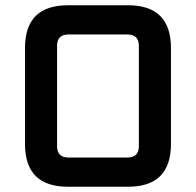

<svg xmlns="http://www.w3.org/2000/svg" viewBox="-20 -710 745 730"><path d="M75 -163V-527Q75 -690 238 -690H467Q630 -690 630 -527V-163Q630 0 467 0H238Q75 0 75 -163ZM197 -154Q197 -111 241 -111H464Q508 -111 508 -154V-536Q508 -579 464 -579H241Q197 -579 197 -536Z"/></svg>

Font: Oxanium ExtraLight SemiBold
Style: Regular
Weight: 600
Version: Version 2.000